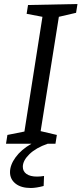

<svg xmlns="http://www.w3.org/2000/svg" viewBox="-20 -718 407 959"><path d="M360 -654 274 -634 183 -63 264 -44 257 0H218Q160 20 127 52Q94 84 94 115Q94 138 112.5 151Q131 164 165 164Q181 164 200 161L198 211Q160 221 134 221Q85 221 57.5 199Q30 177 30 142Q30 106 58 67.5Q86 29 137 0H10L17 -44L102 -61L192 -634L113 -649L120 -693L367 -698Z"/></svg>

Font: Bitter Pro
Style: Italic
Weight: 400
Italic angle: -9°
Designer: Sol Matas, and Bitter project Authors
Foundry: Sol Matas
Version: Version 1.010